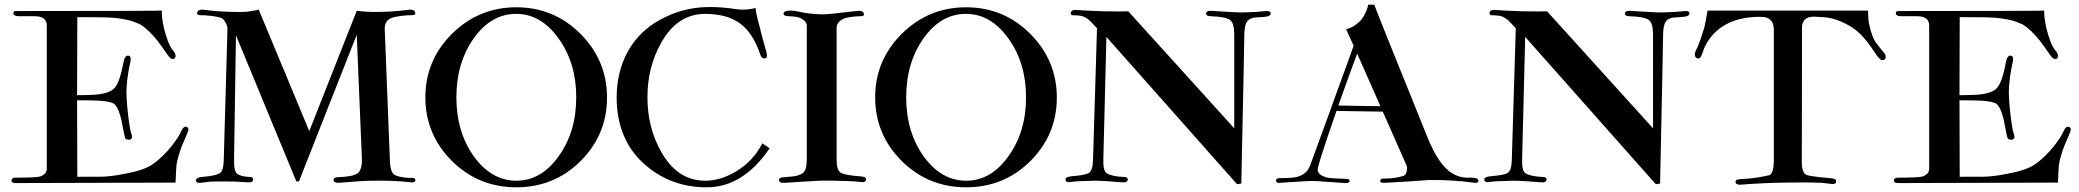

<svg xmlns="http://www.w3.org/2000/svg" viewBox="-20 -778 8846 817"><path d="M777 -211C784 -226 783 -235 774 -238C765 -241 758 -235 751 -220C745 -205 732 -185 713 -160C687 -127 659 -99 628 -78C603 -61 564 -48 509 -38C468 -30 434 -26 409 -26C332 -26 298 -26 309 -25L308 -351H352C418 -351 457 -345 468 -334C483 -319 495 -284 504 -229C509 -201 513 -187 515 -186C523 -184 528 -183 530 -183C543 -186 545 -195 538 -212C535 -221 530 -247 525 -290C520 -333 518 -366 518 -389C519 -426 524 -469 535 -516C538 -531 536 -539 527 -541C516 -543 509 -533 505 -511C494 -452 481 -416 465 -401C447 -384 413 -375 362 -374C333 -373 315 -373 308 -373L309 -705C343 -705 384 -705 431 -704C470 -703 506 -698 539 -689C553 -684 566 -679 577 -674C600 -660 624 -637 649 -606C661 -591 675 -571 692 -546C703 -530 712 -524 721 -528C725 -530 727 -534 727 -540C727 -547 724 -555 717 -562C701 -582 688 -615 677 -661C670 -696 667 -720 669 -733C670 -732 463 -731 49 -731C41 -732 37 -728 37 -721C37 -714 44 -710 57 -709C57 -709 80 -709 127 -709C162 -709 179 -696 179 -669V-60C179 -45 170 -34 151 -27C142 -24 107 -22 46 -22C35 -22 29 -18 29 -9C29 -2 36 1 50 1L727 -1C729 -45 730 -70 731 -76C734 -98 742 -125 754 -157L777 -211Z M1747 -15C1746 -18 1742 -20 1736 -21H1719C1688 -23 1667 -28 1656 -36C1646 -44 1640 -64 1639 -97L1617 -658C1618 -678 1626 -692 1640 -699C1651 -705 1676 -710 1714 -713C1723 -713 1731 -713 1739 -714C1745 -715 1748 -717 1747 -722C1746 -734 1736 -739 1715 -736C1672 -730 1622 -727 1565 -727C1548 -727 1525 -729 1498 -732L1296 -220L1081 -737C1080 -736 1069 -734 1049 -731C1036 -728 1020 -727 1001 -727C944 -727 894 -730 851 -736C830 -739 820 -734 819 -722C818 -717 821 -715 826 -714C835 -713 843 -713 851 -713C892 -710 917 -705 926 -699C935 -694 948 -670 948 -658L932 -94C931 -64 925 -46 914 -40C901 -33 876 -28 840 -25C823 -24 814 -19 814 -10C814 -2 820 1 832 0L874 -5C903 -6 924 -6 937 -6C966 -6 1000 -5 1037 -2C1049 -1 1058 -6 1057 -15C1057 -22 1052 -25 1042 -25C1019 -26 1002 -30 991 -37C980 -44 975 -65 976 -100L984 -628L1241 -6H1252L1498 -630L1520 -101C1521 -70 1514 -50 1501 -40C1488 -31 1460 -25 1415 -24C1405 -23 1400 -20 1399 -13C1399 -5 1407 0 1420 0C1488 -6 1537 -9 1567 -9C1625 -10 1680 -8 1731 -2C1743 -1 1750 -7 1747 -15Z M2177 19C2284 19 2375 -18 2450 -92C2525 -167 2563 -257 2563 -363C2563 -468 2525 -559 2450 -634C2375 -709 2284 -747 2177 -747C2070 -747 1979 -709 1903 -634C1828 -559 1790 -469 1790 -364C1790 -258 1828 -168 1903 -93C1979 -18 2070 19 2177 19ZM1922 -364C1922 -462 1947 -546 1996 -615C2045 -684 2105 -719 2176 -719C2247 -719 2307 -684 2357 -614C2407 -545 2432 -461 2432 -364C2432 -266 2407 -182 2357 -113C2308 -44 2248 -9 2177 -9C2106 -9 2046 -44 1996 -113C1947 -182 1922 -266 1922 -364Z M3224 -168C3197 -116 3158 -75 3108 -46C3065 -21 3022 -9 2981 -9C2902 -9 2839 -50 2793 -133C2754 -202 2735 -279 2735 -364C2735 -449 2754 -526 2793 -595C2839 -678 2902 -719 2981 -719C3106 -718 3173 -668 3214 -549C3219 -532 3228 -526 3239 -531C3245 -534 3245 -545 3239 -565C3226 -609 3217 -643 3212 -666C3203 -697 3197 -723 3195 -744C3177 -739 3159 -737 3140 -737C3131 -737 3122 -738 3114 -739C3067 -746 3026 -749 2991 -748C2918 -747 2850 -728 2787 -693C2670 -629 2604 -509 2604 -364C2604 -239 2647 -141 2733 -70C2803 -12 2886 18 2981 19C3087 21 3178 -34 3255 -147Z M3665 -16C3665 -23 3656 -27 3637 -28C3596 -31 3570 -36 3558 -43C3546 -50 3540 -68 3540 -96V-660C3540 -674 3548 -686 3563 -695C3575 -702 3594 -706 3621 -708C3630 -709 3639 -709 3648 -709C3654 -710 3657 -713 3656 -718C3655 -730 3643 -734 3622 -731C3547 -722 3501 -717 3484 -717C3459 -717 3433 -719 3407 -723L3359 -732C3330 -735 3315 -731 3314 -720C3314 -713 3322 -709 3337 -709C3359 -708 3375 -706 3384 -702C3403 -693 3413 -682 3413 -668V-100C3413 -69 3407 -49 3396 -41C3385 -34 3371 -29 3352 -27C3316 -23 3295 -26 3295 -13C3294 -4 3302 1 3317 0L3463 -9C3507 -10 3553 -9 3601 -7C3622 -6 3638 -4 3648 -3C3659 -2 3665 -6 3665 -16Z M4091 19C4198 19 4289 -18 4364 -92C4439 -167 4477 -257 4477 -363C4477 -468 4439 -559 4364 -634C4289 -709 4198 -747 4091 -747C3984 -747 3893 -709 3817 -634C3742 -559 3704 -469 3704 -364C3704 -258 3742 -168 3817 -93C3893 -18 3984 19 4091 19ZM3836 -364C3836 -462 3861 -546 3910 -615C3959 -684 4019 -719 4090 -719C4161 -719 4221 -684 4271 -614C4321 -545 4346 -461 4346 -364C4346 -266 4321 -182 4271 -113C4222 -44 4162 -9 4091 -9C4020 -9 3960 -44 3910 -113C3861 -182 3836 -266 3836 -364Z M5387 -722C5386 -729 5380 -732 5367 -731L5323 -727C5294 -726 5271 -725 5255 -725C5198 -728 5157 -730 5133 -732C5120 -733 5112 -728 5112 -719C5113 -713 5118 -710 5129 -709C5174 -708 5202 -702 5214 -693C5226 -684 5232 -664 5232 -631V-232L4781 -730C4767 -729 4731 -729 4673 -730C4617 -732 4582 -734 4569 -735C4548 -738 4537 -734 4536 -722C4536 -717 4539 -714 4544 -713C4553 -713 4561 -713 4569 -712C4589 -711 4608 -701 4625 -682L4648 -658L4631 -96C4630 -66 4624 -48 4612 -41C4600 -35 4576 -31 4540 -28C4523 -26 4514 -22 4514 -16C4514 -6 4519 -2 4530 -3C4551 -6 4566 -7 4574 -7C4602 -8 4623 -9 4636 -9C4660 -9 4701 -7 4758 -2C4771 -1 4779 -6 4779 -15C4778 -22 4773 -25 4763 -25C4728 -26 4703 -32 4689 -41C4678 -48 4674 -68 4675 -103L4688 -621L5244 6L5262 3C5271 -412 5275 -625 5275 -638C5276 -655 5278 -668 5282 -678C5287 -691 5298 -699 5315 -703L5357 -706C5378 -707 5388 -713 5387 -722Z M6265 -18C6257 -21 6246 -23 6231 -22C6206 -21 6182 -27 6160 -40C6121 -63 6085 -116 6052 -199C5902 -570 5827 -757 5828 -758H5802C5799 -741 5792 -725 5782 -708C5778 -701 5773 -695 5768 -689C5749 -670 5729 -658 5708 -654L5740 -583C5666 -379 5605 -210 5556 -77C5547 -51 5529 -34 5502 -26C5488 -22 5462 -20 5423 -20C5414 -20 5410 -16 5410 -9C5410 -2 5415 1 5426 0C5502 -5 5546 -8 5558 -8C5575 -8 5600 -7 5631 -4L5704 1C5715 2 5722 -1 5723 -8C5724 -14 5718 -17 5704 -17C5665 -18 5640 -20 5629 -22C5600 -29 5586 -41 5587 -58C5589 -76 5616 -159 5667 -306L5864 -303L5966 -72C5967 -69 5967 -65 5967 -61C5967 -43 5961 -32 5950 -29C5929 -22 5900 -18 5865 -18C5857 -18 5853 -14 5853 -7C5853 -2 5859 0 5870 0C5947 -4 6011 -8 6060 -12C6125 -13 6191 -9 6257 0C6266 1 6271 -2 6271 -9C6271 -13 6269 -16 6265 -18ZM5675 -329C5700 -399 5726 -473 5755 -550L5854 -326Z M7169 -722C7168 -729 7162 -732 7149 -731L7105 -727C7076 -726 7053 -725 7037 -725C6980 -728 6939 -730 6915 -732C6902 -733 6894 -728 6894 -719C6895 -713 6900 -710 6911 -709C6956 -708 6984 -702 6996 -693C7008 -684 7014 -664 7014 -631V-232L6563 -730C6549 -729 6513 -729 6455 -730C6399 -732 6364 -734 6351 -735C6330 -738 6319 -734 6318 -722C6318 -717 6321 -714 6326 -713C6335 -713 6343 -713 6351 -712C6371 -711 6390 -701 6407 -682L6430 -658L6413 -96C6412 -66 6406 -48 6394 -41C6382 -35 6358 -31 6322 -28C6305 -26 6296 -22 6296 -16C6296 -6 6301 -2 6312 -3C6333 -6 6348 -7 6356 -7C6384 -8 6405 -9 6418 -9C6442 -9 6483 -7 6540 -2C6553 -1 6561 -6 6561 -15C6560 -22 6555 -25 6545 -25C6510 -26 6485 -32 6471 -41C6460 -48 6456 -68 6457 -103L6470 -621L7026 6L7044 3C7053 -412 7057 -625 7057 -638C7058 -655 7060 -668 7064 -678C7069 -691 7080 -699 7097 -703L7139 -706C7160 -707 7170 -713 7169 -722Z M7989 -522C7999 -522 8004 -527 8004 -537C8004 -542 8001 -549 7994 -557C7979 -576 7969 -587 7966 -592C7952 -609 7941 -638 7933 -678C7930 -694 7929 -712 7929 -733H7246C7239 -692 7234 -667 7232 -660C7217 -611 7206 -582 7201 -573C7195 -562 7192 -553 7192 -546C7192 -537 7196 -531 7205 -529C7212 -528 7217 -533 7222 -546L7232 -574C7265 -647 7334 -701 7450 -706C7472 -707 7488 -706 7497 -703C7518 -696 7528 -678 7528 -651V-93C7528 -62 7522 -42 7511 -33C7476 -25 7445 -20 7418 -18C7386 -15 7366 -18 7365 -5C7365 4 7373 9 7386 8C7445 3 7508 0 7575 -1C7630 -2 7682 -2 7733 0L7777 5C7788 6 7793 2 7793 -8C7793 -15 7784 -19 7767 -20C7707 -25 7673 -30 7665 -35C7653 -42 7647 -60 7647 -88L7648 -662C7649 -692 7665 -707 7698 -707C7703 -707 7710 -707 7718 -706C7729 -705 7735 -705 7738 -705C7779 -703 7822 -687 7866 -658C7894 -639 7924 -606 7956 -557C7971 -534 7982 -522 7989 -522Z M8787 -211C8794 -226 8793 -235 8784 -238C8775 -241 8768 -235 8761 -220C8755 -205 8742 -185 8723 -160C8697 -127 8669 -99 8638 -78C8613 -61 8574 -48 8519 -38C8478 -30 8444 -26 8419 -26C8342 -26 8308 -26 8319 -25L8318 -351H8362C8428 -351 8467 -345 8478 -334C8493 -319 8505 -284 8514 -229C8519 -201 8523 -187 8525 -186C8533 -184 8538 -183 8540 -183C8553 -186 8555 -195 8548 -212C8545 -221 8540 -247 8535 -290C8530 -333 8528 -366 8528 -389C8529 -426 8534 -469 8545 -516C8548 -531 8546 -539 8537 -541C8526 -543 8519 -533 8515 -511C8504 -452 8491 -416 8475 -401C8457 -384 8423 -375 8372 -374C8343 -373 8325 -373 8318 -373L8319 -705C8353 -705 8394 -705 8441 -704C8480 -703 8516 -698 8549 -689C8563 -684 8576 -679 8587 -674C8610 -660 8634 -637 8659 -606C8671 -591 8685 -571 8702 -546C8713 -530 8722 -524 8731 -528C8735 -530 8737 -534 8737 -540C8737 -547 8734 -555 8727 -562C8711 -582 8698 -615 8687 -661C8680 -696 8677 -720 8679 -733C8680 -732 8473 -731 8059 -731C8051 -732 8047 -728 8047 -721C8047 -714 8054 -710 8067 -709C8067 -709 8090 -709 8137 -709C8172 -709 8189 -696 8189 -669V-60C8189 -45 8180 -34 8161 -27C8152 -24 8117 -22 8056 -22C8045 -22 8039 -18 8039 -9C8039 -2 8046 1 8060 1L8737 -1C8739 -45 8740 -70 8741 -76C8744 -98 8752 -125 8764 -157L8787 -211Z"/></svg>

Font: GFS Fleischman
Style: Regular
Weight: 400
Designer: George Matthiopoulos
Foundry: George Matthiopoulos
Version: Version 1.0